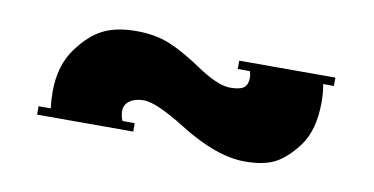

<svg xmlns="http://www.w3.org/2000/svg" viewBox="-36 -420 666 342"><g transform="rotate(10 297.5 -249.5)"><path d="M40 -169.9V-185.1H62Q60.1 -200.7 60.1 -214.8Q60.1 -263.2 84 -294.9Q104 -322.3 127.7 -334.7Q151.4 -347.2 189 -347.2Q222.7 -347.2 248.5 -336.7Q274.4 -326.2 307.1 -304.2Q347.2 -276.9 370.1 -276.9Q387.7 -276.9 394.8 -282.2Q401.9 -287.6 401.9 -300.8Q401.9 -306.2 399.9 -312H377.9V-327.1H551.8V-312H532.2Q535.2 -298.8 535.2 -279.8Q535.2 -228.5 513.2 -199.2Q493.2 -172.9 472.9 -162.4Q452.6 -151.9 418.9 -151.9Q366.7 -151.9 298.8 -194.8Q245.6 -228 223.1 -228Q207.5 -228 197.8 -221.2Q188 -214.4 188 -203.1Q188 -192.9 191.9 -185.1H213.9V-169.9Z"/></g></svg>

Font: Copperplate CC
Style: Bold
Weight: 700
Designer: indestructible type*
Foundry: Cowboy Collective
Version: Version 1.000